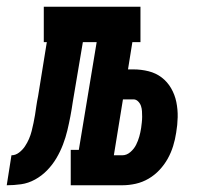

<svg xmlns="http://www.w3.org/2000/svg" viewBox="-76 -550 596 570"><path d="M-56 0 -42 -89Q-30 -89 -19.5 -97Q-9 -105 -2 -115.5Q5 -126 10 -137.5Q15 -149 18 -161Q21 -173 23.5 -185Q26 -197 28 -209Q30 -222 32 -236Q34 -250 37 -264L63 -425H54V-530H341V-425H317L304 -344H320Q343 -344 365 -338.5Q387 -333 404 -320Q421 -307 432 -288Q443 -269 447.5 -247Q452 -225 451.5 -202Q451 -179 447 -156Q444 -136 438 -116.5Q432 -97 422 -79Q412 -61 397.5 -45.5Q383 -30 365 -19.5Q347 -9 327 -4.5Q307 0 287 0H134V-105H158L211 -425H170L140 -247Q137 -226 133 -205Q129 -184 124 -163Q119 -142 111 -121Q103 -100 91.5 -80.5Q80 -61 64 -44.5Q48 -28 28 -17Q8 -6 -13.5 -3Q-35 0 -56 0ZM262 -89H287Q300 -89 311 -98.5Q322 -108 328 -120Q334 -132 337.5 -144.5Q341 -157 343 -170Q344 -178 345 -186.5Q346 -195 346 -203.5Q346 -212 345.5 -220Q345 -228 342.5 -235.5Q340 -243 334 -249Q328 -255 320 -255H289Z"/></svg>

Font: Iosevka Slab Extrabold Oblique
Style: Regular
Weight: 800
Italic angle: -9°
Monospace: yes
Designer: Belleve Invis
Foundry: Belleve Invis
Version: Version 11.1.1; ttfautohint (v1.8.3)